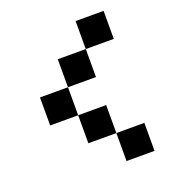

<svg xmlns="http://www.w3.org/2000/svg" viewBox="-126 -783 799 881"><g transform="rotate(-20 273.5 -342.0)"><path d="M478.5 -546.9H341.8V-683.6H478.5ZM478.5 0H341.8V-136.7H478.5ZM341.8 -136.7H205.1V-273.4H341.8ZM205.1 -273.4H68.4V-410.2H205.1ZM341.8 -410.2H205.1V-546.9H341.8Z"/></g></svg>

Font: DatCub
Style: Bold
Weight: 700
Designer: GGBot
Version: 1.00